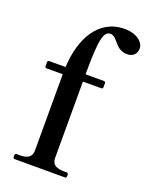

<svg xmlns="http://www.w3.org/2000/svg" viewBox="-140 -819 698 894"><g transform="rotate(20 208.5 -372.5)"><path d="M321 -745C190 -745 128 -623 122 -484H41C36 -484 33 -481 33 -476V-456C33 -451 36 -448 41 -448H121V-71C121 -29 88 -25 57 -25H45C39 -25 38 -20 38 -12C38 -5 39 0 45 0H296C301 0 303 -5 303 -12C303 -20 301 -25 296 -25H284C254 -25 221 -29 221 -71V-448H312C317 -448 320 -451 320 -456V-476C320 -481 317 -484 312 -484H221C221 -535 222 -578 225 -613C230 -676 242 -701 265 -701C304 -701 308 -638 371 -638C400 -638 417 -657 417 -683C417 -712 383 -745 321 -745Z"/></g></svg>

Font: Shippori Mincho OTF SemiBold
Style: Regular
Weight: 600
Designer: FONTDASU
Foundry: FONTDASU / Google Inc. / but / Adobe
Version: Version 3.300;hotconv 1.0.109;makeotfexe 2.5.65596